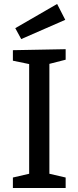

<svg xmlns="http://www.w3.org/2000/svg" viewBox="-20 -948 395 968"><path d="M311 -700V-647L229 -626V-72L311 -53V0H45V-53L127 -72V-625L45 -642V-695ZM309 -848 87 -751 57 -806 268 -928Z"/></svg>

Font: Bitter Pro Medium
Style: Regular
Weight: 500
Designer: Sol Matas, and Bitter project Authors
Foundry: Sol Matas
Version: Version 1.010